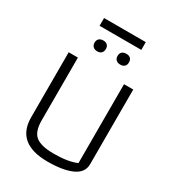

<svg xmlns="http://www.w3.org/2000/svg" viewBox="-213 -1011 1025 1136"><g transform="rotate(30 299.5 -442.5)"><path d="M158 -894H443V-841H158ZM182 -740Q182 -758 192.5 -767.5Q203 -777 221 -777Q239 -777 249 -767.5Q259 -758 259 -740Q259 -723 249 -713Q239 -703 221 -703Q203 -703 192.5 -713Q182 -723 182 -740ZM339 -740Q339 -758 349.5 -767.5Q360 -777 379 -777Q397 -777 407 -767.5Q417 -758 417 -740Q417 -723 407 -713Q397 -703 379 -703Q360 -703 349.5 -713Q339 -723 339 -740ZM78 -170V-614H141V-184Q141 -108 178 -79Q215 -50 300 -50Q399 -50 456 -75V-614H519V-104Q519 -46 458.5 -18.5Q398 9 293 9Q78 9 78 -170Z"/></g></svg>

Font: Athiti
Style: Regular
Weight: 400
Designer: CadsonDemak Team
Foundry: CadsonDemak
Version: Version 1.032